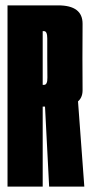

<svg xmlns="http://www.w3.org/2000/svg" viewBox="-20 -695 338 715"><path d="M8 0H139V-298H197.5Q288 -298 287.5 -359.2Q287 -420.5 287 -478Q287 -537 287.5 -606Q288 -675 196.5 -675H8ZM163 0H294L270 -324.5L147 -310.5ZM139 -379V-579H144Q156 -579 156 -552Q156 -525 156 -478Q156 -433.5 156.5 -406.2Q157 -379 144 -379Z"/></svg>

Font: Anybody UltraCondensed
Style: Bold
Weight: 700
Width: 1
Version: Version 1.113;gftools[0.9.25]